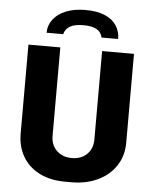

<svg xmlns="http://www.w3.org/2000/svg" viewBox="-60 -942 804 1002"><g transform="rotate(5 342.5 -441.0)"><path d="M319 10Q241 10 184 -19Q127 -48 96.5 -100Q66 -152 66 -221V-686H233V-222Q233 -175 263.5 -145.5Q294 -116 343 -116Q392 -116 422 -145.5Q452 -175 452 -222V-686H619V-221Q619 -152 585 -100Q551 -48 490.5 -19Q430 10 352 10ZM155 -756Q155 -795 178.5 -826Q202 -857 245 -874.5Q288 -892 347 -892Q409 -892 449.5 -874.5Q490 -857 510 -826Q530 -795 530 -756H443Q437 -784 413 -798Q389 -812 343 -812Q298 -812 273.5 -798Q249 -784 242 -756Z"/></g></svg>

Font: Chivo Medium
Style: Bold
Weight: 700
Version: Version 2.002